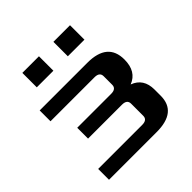

<svg xmlns="http://www.w3.org/2000/svg" viewBox="-180 -805 940 940"><g transform="rotate(-45 290.0 -335.0)"><path d="M45 0V-75H350Q385 -75 385 -103V-187Q385 -215 350 -215H115V-290H350Q385 -290 385 -318V-377Q385 -405 350 -405H45V-480H375Q515 -480 515 -363Q515 -280 450 -255Q515 -231 515 -155V-112Q515 0 375 0ZM115 -570V-670H230V-570ZM330 -570V-670H445V-570Z"/></g></svg>

Font: Xolonium
Style: Regular
Weight: 400
Designer: Severin Meyer
Version: Version 4.2